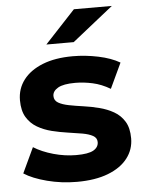

<svg xmlns="http://www.w3.org/2000/svg" viewBox="-54 -794 638 846"><g transform="rotate(-5 265.5 -371.5)"><path d="M252.5 7.6Q184.3 7.6 120.9 -8.9Q57.4 -25.4 19.6 -50L72 -161.6Q108.6 -138.6 159.1 -124.4Q209.7 -110.2 259.3 -110.2Q313 -110.2 335.7 -123.2Q358.3 -136.3 358.3 -159.1Q358.3 -177.8 340.7 -187.5Q323.1 -197.2 294.2 -202.3Q265.3 -207.4 230.6 -212.2Q195.9 -217.1 161 -225.7Q126.1 -234.4 97.2 -251.2Q68.3 -268 50.7 -297Q33.1 -326 33.1 -372.4Q33.1 -423.2 62.7 -462.2Q92.4 -501.2 148 -523.4Q203.6 -545.5 281.7 -545.5Q337.5 -545.5 394.1 -533.6Q450.8 -521.7 489 -499.3L436.6 -387.7Q397.7 -410.7 358.4 -419.2Q319.1 -427.7 282.3 -427.7Q229.6 -427.7 205.7 -413.7Q181.7 -399.7 181.7 -378.2Q181.7 -358.4 199.3 -348.1Q216.9 -337.9 245.8 -332.2Q274.7 -326.5 309.4 -321.7Q344.1 -316.9 378.8 -308Q413.6 -299.1 442.5 -282.6Q471.4 -266.1 489 -237.4Q506.6 -208.7 506.6 -162.9Q506.6 -113.3 476.8 -74.8Q447 -36.2 390.3 -14.3Q333.7 7.6 252.5 7.6ZM170.4 -607 304.8 -751.3H472.7L291.4 -607Z"/></g></svg>

Font: Montserrat Alternates Thin
Style: Regular
Weight: 100
Designer: Julieta Ulanovsky
Foundry: Julieta Ulanovsky
Version: Version 9.000